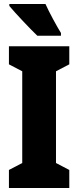

<svg xmlns="http://www.w3.org/2000/svg" viewBox="-20 -947 394 967"><path d="M209 -927H27V-917C53 -885 136 -797 168 -767H287V-781C269 -809 226 -888 209 -927ZM329 0V-91L262 -126V-588L329 -623V-714H25V-623L92 -588V-126L25 -91V0Z"/></svg>

Font: Noto Sans Oriya ExtCond Blk
Style: Regular
Weight: 900
Width: 2
Designer: Amélie Bonet and Sol Matas
Foundry: Google LLC
Version: Version 2.006